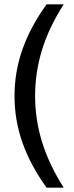

<svg xmlns="http://www.w3.org/2000/svg" viewBox="-20 -770 342 886"><path d="M195 -750H274Q206 -644 174 -540Q142 -436 142 -327Q142 -219 174 -115Q206 -11 274 96H195Q120 -8 83.5 -112Q47 -216 47 -327Q47 -438 83.5 -542Q120 -646 195 -750Z"/></svg>

Font: Unbounded Light
Style: Regular
Weight: 300
Designer: Luke Prowse, Jean-Baptiste Morizot, Fátima Lázaro, Florian Runge
Foundry: NaN
Version: Version 1.700